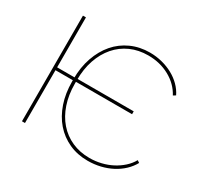

<svg xmlns="http://www.w3.org/2000/svg" viewBox="-149 -901 1151 1102"><g transform="rotate(30 426.0 -350.5)"><path d="M549 8H550Q592 8 632 -1.5Q672 -11 706.5 -29Q741 -47 768 -72.5Q795 -98 812 -129L797 -139Q781 -110 755 -86.5Q729 -63 696.5 -46Q664 -29 626.5 -20Q589 -11 550 -11Q486 -11 433.5 -34.5Q381 -58 343.5 -101Q306 -144 285.5 -204.5Q265 -265 265 -338V-362Q265 -436 285.5 -496Q306 -556 343.5 -599.5Q381 -643 433.5 -666.5Q486 -690 550 -690Q628 -690 691 -655.5Q754 -621 786 -561L802 -571Q787 -602 761.5 -627.5Q736 -653 703 -671Q670 -689 631 -699Q592 -709 550 -709Q483 -709 426.5 -683.5Q370 -658 330 -611.5Q290 -565 267.5 -500.5Q245 -436 245 -359V-342Q245 -264 267 -199.5Q289 -135 329 -89Q369 -43 425 -17.5Q481 8 549 8ZM637 -370H259V-351H637ZM110 0H130V-350H251V-369H130V-700H110Z"/></g></svg>

Font: Fixel Variable
Style: Regular
Weight: 100
Width: 3
Designer: AlfaBravo + MacPaw
Foundry: Kyrylo Tkachov, Marchela Mozhyna, Serhii Makarenko, Maria Weinstein, Zakhar Kryvoshyya
Version: Version 1.211